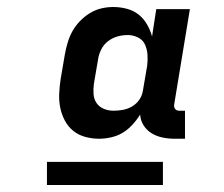

<svg xmlns="http://www.w3.org/2000/svg" viewBox="-20 -713 640 548"><path d="M263 -317Q242 -317 222.5 -322.5Q203 -328 188.5 -340Q174 -352 165 -369Q156 -386 152 -405.5Q148 -425 149 -446Q150 -467 153 -487L165 -557Q168 -574 173 -591Q178 -608 186.5 -623.5Q195 -639 208 -652.5Q221 -666 236.5 -675.5Q252 -685 269 -689Q286 -693 303 -693Q323 -693 342 -688Q361 -683 375.5 -671.5Q390 -660 399.5 -643.5Q409 -627 414 -609L426 -687H522L477 -414Q476 -407 480 -402Q484 -397 491 -397H508V-317H478Q461 -317 444 -320.5Q427 -324 413 -332.5Q399 -341 390 -355Q381 -369 380 -386Q370 -370 357.5 -356.5Q345 -343 330 -334Q315 -325 297 -321Q279 -317 263 -317ZM304 -397Q317 -397 331 -399.5Q345 -402 357.5 -409.5Q370 -417 378 -429Q386 -441 388 -455L400 -525Q402 -541 401 -556.5Q400 -572 394 -585.5Q388 -599 374 -606Q360 -613 345 -613Q330 -613 315.5 -609Q301 -605 288.5 -595.5Q276 -586 269 -572Q262 -558 260 -544L248 -474Q246 -459 247 -444.5Q248 -430 255.5 -419Q263 -408 276 -402.5Q289 -397 304 -397ZM114 -185V-251H445V-185Z"/></svg>

Font: Iosevka HT Extrabold Extended
Style: Italic
Weight: 800
Width: 7
Italic angle: -9°
Monospace: yes
Designer: Belleve Invis
Foundry: Belleve Invis
Version: Version 32.3.0; ttfautohint (v1.8.4)